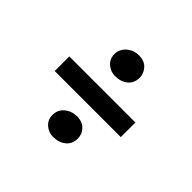

<svg xmlns="http://www.w3.org/2000/svg" viewBox="-135 -792 940 940"><g transform="rotate(45 334.5 -322.0)"><path d="M331 -457Q301 -457 277.2 -477.5Q253.5 -498 253.5 -531Q253.5 -566 280.5 -589Q307.5 -612 343.5 -612Q381.5 -612 402.2 -589Q423 -566 423 -537Q423 -499 397 -478Q371 -457 331 -457ZM563 -367V-266H105.5V-367ZM249.5 -106Q249.5 -142 276.2 -164.2Q303 -186.5 340 -186.5Q377.5 -186.5 398.5 -164.2Q419.5 -142 419.5 -113Q419.5 -74 393 -53Q366.5 -32 326 -32Q297 -32 273.2 -52.5Q249.5 -73 249.5 -106Z"/></g></svg>

Font: Merriweather 28pt Black
Style: Regular
Weight: 900
Version: Version 2.100